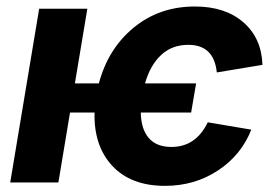

<svg xmlns="http://www.w3.org/2000/svg" viewBox="-20 -573 876 603"><path d="M595.9 -311.1 580.3 -219.5H422.2Q422.9 -168.3 446.9 -139.9Q470.9 -111.5 518.5 -111.5Q595.2 -111.5 632.5 -188.9L769.2 -165.8Q737.6 -85.6 664.4 -37.5Q591.3 10.7 497.9 10.7Q391 10.7 332.6 -52.2Q274.1 -115.1 277 -219.5H199.9L163.4 0H12.1L103 -545.5H254.3L215.2 -311.1H290.5Q319.6 -420.5 400.2 -486.5Q480.8 -552.6 592 -552.6Q687.5 -552.6 744.5 -502.8Q801.5 -453.1 804.3 -369.3L660.9 -345.5Q652 -432.2 571.4 -432.2Q520.2 -432.2 486 -400.2Q451.7 -368.3 435.4 -311.1Z"/></svg>

Font: Karasuma Gothic
Style: Bold Italic
Weight: 700
Italic angle: 9.39998°
Designer: Rasmus Andersson / Ryoko Nishizuka
Foundry: Genbu
Version: Version 1.00